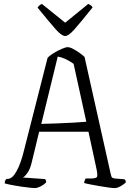

<svg xmlns="http://www.w3.org/2000/svg" viewBox="-20 -961 664 981"><path d="M158 0Q151 0 132 -2Q113 -4 88.5 -7.5Q64 -11 41 -15.5Q18 -20 4 -24Q4 -41 14 -47H20Q43 -47 65 -87Q87 -127 103 -194L223 -665Q232 -676 253 -689Q274 -702 295 -711Q316 -720 325 -720Q337 -720 353 -711.5Q369 -703 385.5 -691.5Q402 -680 412 -670L545 -75Q548 -62 550.5 -56.5Q553 -51 567 -49L616 -45Q618 -43 620 -41Q622 -39 623 -29Q614 -20 597 -10Q580 0 566 0Q556 0 534 -3Q512 -6 486.5 -10.5Q461 -15 440 -19Q419 -23 410 -26Q410 -31 412.5 -38Q415 -45 418 -49H441Q467 -49 474 -55Q481 -61 473 -98L432 -288H180L142 -131Q134 -97 120.5 -78Q107 -59 97 -54L210 -46Q212 -45 214 -40.5Q216 -36 216 -29Q203 -16 186.5 -8Q170 0 158 0ZM191 -328Q227 -329 271.5 -330.5Q316 -332 357 -334.5Q398 -337 421 -339L356 -635Q312 -666 275 -672ZM313 -777Q295 -777 264.5 -811.5Q234 -846 172 -922Q174 -926 179.5 -931.5Q185 -937 194 -941L313 -845L431 -941Q449 -933 453 -923Q389 -843 359.5 -810Q330 -777 313 -777Z"/></svg>

Font: Texturina Thin
Style: Regular
Weight: 100
Designer: Guillermo Torres Carreño
Foundry: Omnibus-Type
Version: Version 1.002; ttfautohint (v1.8.3)